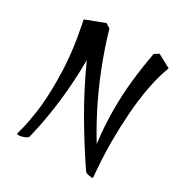

<svg xmlns="http://www.w3.org/2000/svg" viewBox="-164 -804 916 959"><g transform="rotate(30 294.0 -324.5)"><path d="M77 28Q70 28 68 27Q66 26 66 24Q65 24 75 -12.5Q85 -49 95.5 -120.5Q106 -192 106 -297Q106 -365 100.5 -426.5Q95 -488 87 -535Q79 -582 73.5 -609Q68 -636 68 -636L176 -677L202 -661Q232 -557 271 -459Q310 -361 353 -277Q396 -193 436 -129Q429 -178 426 -227Q423 -276 423 -325Q423 -408 432 -492Q441 -576 457 -661L482 -677L558 -636Q535 -578 520.5 -502Q506 -426 500 -342.5Q494 -259 494 -178Q494 -122 497 -70.5Q500 -19 504 25Q504 28 495 28Q488 28 475 25Q462 22 457 14Q379 -101 310.5 -219Q242 -337 183 -468Q183 -384 176 -299.5Q169 -215 156 -136Q143 -57 126 9Q117 18 101 23Q85 28 77 28Z"/></g></svg>

Font: Julee
Style: Regular
Weight: 400
Designer: Julian Tunni
Foundry: Julian Tunni
Version: Version 1.002; ttfautohint (v1.8.4.7-5d5b);gftools[0.9.23]